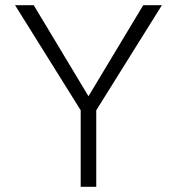

<svg xmlns="http://www.w3.org/2000/svg" viewBox="-20 -720 682 740"><path d="M291 -295 38 -700H110L321 -349L532 -700H604L351 -295V0H291Z"/></svg>

Font: Moderustic Light
Style: Regular
Weight: 300
Designer: Tural Alisoy
Foundry: TAFT Foundry
Version: Version 2.120